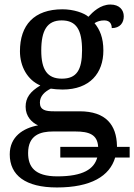

<svg xmlns="http://www.w3.org/2000/svg" viewBox="-20 -587 592 847"><path d="M231 240C381 240 464 190 488 108H552V61H496V56C494 -35 448 -96 331 -96H218C182 -96 156 -101 156 -134C156 -164 178 -183 204 -196C215 -194 238 -192 256 -192C377 -192 436 -265 436 -364C436 -421 420 -457 397 -485C410 -493 423 -497 440 -497C467 -497 473 -478 473 -463C510 -463 526 -487 526 -515C526 -543 507 -567 467 -567C423 -567 389 -534 370 -513C351 -530 304 -546 256 -546C130 -546 68 -476 68 -361C68 -294 101 -234 158 -210C113 -183 93 -156 93 -116C93 -73 121 -46 148 -34C82 -22 23 16 23 94C23 186 92 240 231 240ZM253 -240C189 -240 162 -279 162 -364C162 -453 188 -497 252 -497C317 -497 342 -455 342 -365C342 -278 318 -240 253 -240ZM233 191C131 191 104 147 104 88C104 9 158 -7 214 -7H312C374 -7 410 7 413 61H246V108H409C395 158 348 191 233 191Z"/></svg>

Font: Noto Serif
Style: Regular
Weight: 400
Designer: Monotype Design Team
Foundry: Monotype Imaging Inc.
Version: Version 2.015